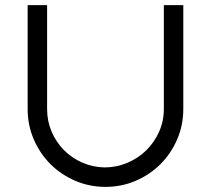

<svg xmlns="http://www.w3.org/2000/svg" viewBox="-20 -720 824 750"><path d="M696 -700V-294Q696 -231 672 -175.5Q648 -120 607 -79Q566 -38 510.5 -14Q455 10 392 10Q329 10 273.5 -14Q218 -38 177 -79Q136 -120 112 -175.5Q88 -231 88 -294V-700H164V-294Q164 -247 181.5 -206Q199 -165 229.5 -134Q260 -103 301 -85Q342 -67 388 -66Q435 -66 477.5 -84Q520 -102 551.5 -133Q583 -164 601.5 -205.5Q620 -247 620 -294V-700Z"/></svg>

Font: Afrihost Sans
Style: Regular
Weight: 400
Designer: Afrihost SP Pty Ltd
Version: Version 1.000